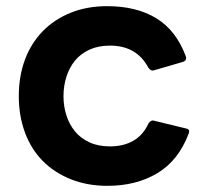

<svg xmlns="http://www.w3.org/2000/svg" viewBox="-20 -555 666 623"><path d="M329 48Q263 48 209.5 26.5Q156 5 118.5 -33Q81 -71 61 -125Q41 -179 41 -243Q41 -308 61 -361.5Q81 -415 118.5 -453.5Q156 -492 209 -513.5Q262 -535 328 -535Q423 -535 487.5 -495.5Q552 -456 583 -372Q584 -370 584 -367Q584 -357 573 -354L480 -327L475 -326Q468 -326 461 -336Q423 -407 337 -407Q299 -407 270.5 -394Q242 -381 223.5 -358.5Q205 -336 195.5 -306Q186 -276 186 -243Q186 -210 195.5 -180.5Q205 -151 223.5 -128.5Q242 -106 270.5 -93Q299 -80 337 -80Q381 -80 413 -98.5Q445 -117 462 -155Q471 -167 481 -163L584 -138Q598 -135 592 -121Q559 -34 490.5 7Q422 48 329 48Z"/></svg>

Font: LINE Seed JP_TTF Bold
Style: Regular
Weight: 700
Designer: LINE & Fontrix & Fontworks
Version: Version 1.009